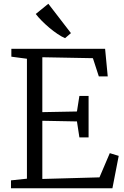

<svg xmlns="http://www.w3.org/2000/svg" viewBox="-20 -1003 661 1023"><path d="M123.5 -51V-690L40.5 -701V-743H540L554 -596H506.5L475 -693L205.5 -698V-405.5L390 -409L403 -492H452V-271H403L390 -356L205.5 -359.5V-49.5L510 -58L565 -187L612.5 -172.5L579 0H38.5V-42ZM326 -800Q309 -807 287 -821.8Q265 -836.5 243 -855Q221 -873.5 202 -892.8Q183 -912 170.5 -928.5L237.5 -983L358 -826.5L327 -800Z"/></svg>

Font: Merriweather 24pt Light
Style: Regular
Weight: 300
Designer: Eben Sorkin
Foundry: Eben Sorkin
Version: Version 2.100